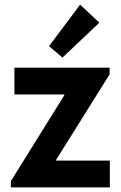

<svg xmlns="http://www.w3.org/2000/svg" viewBox="-20 -819 528 839"><path d="M27.3 -27.3 260.7 -402.3V-406.2H43V-523.4H459V-494.1L225.6 -121.1V-117.2H460V0H27.3ZM194.3 -617.2 330.1 -798.8 414.1 -719.7 252.9 -567.4Z"/></svg>

Font: Reddit Sans Vanilla
Style: Bold
Weight: 700
Designer: Stephen Hutchings
Foundry: Reddit
Version: Version 1.013